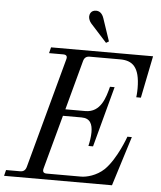

<svg xmlns="http://www.w3.org/2000/svg" viewBox="-71 -982 866 1035"><g transform="rotate(5 362.0 -465.0)"><path d="M-10 0H574L658 -268H634C634 -268 591 -146 528 -84C487 -45 433 -32 404 -32H218C200 -32 194 -41 199 -59L278 -350H379C426 -350 439 -318 439 -275C439 -250 434 -222 429 -200H454L542 -528H517C502 -470 480 -386 396 -386H288L360 -653C365 -672 376 -680 394 -680H558C624 -680 666 -650 666 -532C666 -505 663 -484 663 -484H688L734 -712H182L174 -680H250C268 -680 275 -672 269 -653L108 -59C103 -41 93 -32 74 -32H-2ZM372 -895C372 -884 378 -869 387 -859L475 -762L490 -771L449 -893C440 -920 424 -930 407 -930C377 -930 372 -905 372 -895Z"/></g></svg>

Font: Old Standard
Style: Italic
Weight: 400
Italic angle: -15.2°
Designer: Alexey Kryukov <alexios@thessalonica.org.ru>
Version: Version 2.0